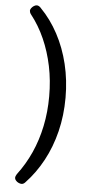

<svg xmlns="http://www.w3.org/2000/svg" viewBox="-64 -818 489 1065"><g transform="rotate(5 180.0 -286.0)"><path d="M97 -783Q103 -783 109 -779.5Q115 -776 120 -770Q176 -713 216.5 -637.5Q257 -562 278.5 -473Q300 -384 300 -286Q300 -187 278 -98Q256 -9 215.5 66Q175 141 120 199Q115 205 109.5 208Q104 211 98 211Q91 211 82 207Q73 203 66.5 195.5Q60 188 60 181Q60 176 62 170.5Q64 165 68 159Q113 100 144.5 30Q176 -40 192.5 -119.5Q209 -199 209 -286Q209 -374 192.5 -453.5Q176 -533 145 -603Q114 -673 69 -730Q65 -735 63 -740.5Q61 -746 61 -750Q61 -757 66.5 -764.5Q72 -772 80.5 -777.5Q89 -783 97 -783Z"/></g></svg>

Font: Asap Expanded Medium
Style: Regular
Weight: 500
Width: 7
Designer: Pablo Cosgaya
Foundry: Omnibus-Type
Version: Version 3.001